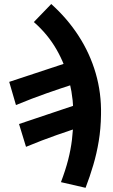

<svg xmlns="http://www.w3.org/2000/svg" viewBox="-20 -718 550 935"><path d="M396.7 196.6 276.8 169Q298.9 110.8 311.7 61Q324.5 11.2 330.4 -37.3Q336.3 -85.9 337.3 -139.8Q339.5 -230.3 319 -315.8Q298.6 -401.3 255.6 -476.4Q212.6 -551.5 144.8 -610.7L229.5 -698.4Q307.2 -628.9 362.4 -543.8Q417.7 -458.6 446 -361.5Q474.2 -264.5 471.9 -159.8Q470.9 -91.1 460.9 -30.8Q450.9 29.6 434.3 85.6Q417.8 141.7 396.7 196.6ZM106.7 -3 72.7 -114.1 426.3 -232.9 398.1 -108Q326 -84.8 255.7 -60.2Q185.4 -35.6 106.7 -3ZM57.7 -206.5 24.9 -319.3 378.8 -436.3 348.9 -311.4Q277 -288.3 207 -263.7Q137.1 -239.2 57.7 -206.5Z"/></svg>

Font: Source Sans 3
Style: Italic
Weight: 200
Italic angle: -11°
Designer: Paul D. Hunt
Foundry: Adobe
Version: Version 3.046;hotconv 1.0.118;makeotfexe 2.5.65603